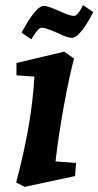

<svg xmlns="http://www.w3.org/2000/svg" viewBox="-20 -713 383 747"><path d="M114 -415 44 -420V-468L230 -512L268 -485Q248 -409 228 -298.5Q208 -188 196 -85L276 -79L272 -28L76 14L43 -3Q75 -126 91.5 -222Q108 -318 114 -415ZM150 -690Q161 -690 177 -684Q193 -678 209 -671Q251 -651 268 -651Q275 -651 283 -660.5Q291 -670 296.5 -680Q302 -690 303 -693L343 -666Q339 -659 325.5 -634.5Q312 -610 293.5 -588Q275 -566 260 -566Q249 -566 235.5 -571Q222 -576 201 -586Q185 -593 169 -599Q153 -605 142 -605Q135 -605 126 -595Q117 -585 110.5 -574Q104 -563 102 -560L64 -586Q68 -594 82.5 -619Q97 -644 116 -667Q135 -690 150 -690Z"/></svg>

Font: Andada Pro ExtraBold
Style: Italic
Weight: 800
Italic angle: -6.99998°
Designer: Carolina Giovagnoli
Foundry: Huerta Tipografica
Version: Version 3.005; ttfautohint (v1.8.4)